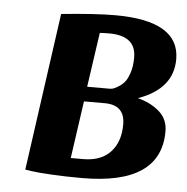

<svg xmlns="http://www.w3.org/2000/svg" viewBox="-43 -554 590 607"><g transform="rotate(5 251.5 -250.0)"><path d="M239 11Q187 11 142 8.5Q97 6 78 3L58 0L128 -500Q236 -511 299 -511Q503 -511 503 -389Q503 -295 393 -256Q433 -246 461 -222Q489 -198 489 -159Q489 11 239 11ZM303 -278Q306 -278 310.5 -279Q315 -280 326.5 -286.5Q338 -293 347 -303Q356 -313 363 -334Q370 -355 370 -383Q370 -452 285 -452Q267 -452 255 -451L230 -278ZM224 -231 198 -49H237Q294 -49 324 -81.5Q354 -114 354 -169Q354 -231 290 -231Z"/></g></svg>

Font: Arsenal
Style: Bold Italic
Weight: 700
Italic angle: -9.10001°
Designer: Andrij Shevchenko
Foundry: Stairsfor
Version: Version 2.001;PS 002.001;hotconv 1.0.88;makeotf.lib2.5.64775